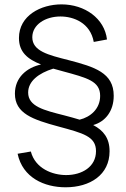

<svg xmlns="http://www.w3.org/2000/svg" viewBox="-20 -676 560 856"><path d="M272.5 159C381.5 159 468.5 103.5 468.5 -1.5C468.5 -60.5 441 -94.5 395.5 -118.5C449.5 -133.5 487 -180.5 487 -249C487 -351.5 402.5 -377.5 285.5 -408C195 -431 124 -448 124 -510C124 -566 182 -602.5 249.5 -602.5C308 -602.5 382.5 -574.5 398 -489L457 -500C446 -593.5 358.5 -656.5 254 -656.5C162.5 -656.5 64.5 -607 64.5 -506.5C64.5 -444.5 102 -412.5 163 -388.5C98.5 -374.5 46.5 -330 46.5 -258.5C46.5 -170 126 -143 240.5 -112C351 -82 408 -68 408 -2C408 68 345 104.5 275 104.5C214.5 104.5 137.5 76 117.5 -0.5L58.5 9.5C81 116.5 178 159 272.5 159ZM105.5 -263.5C105.5 -314 152.5 -350 217.5 -370C230.5 -366 244.5 -362.5 259 -358.5C369.5 -328.5 426.5 -314.5 426.5 -248.5C426.5 -190.5 383 -154 335 -142.5C314 -149 291.5 -155 267 -161.5C176 -184.5 105.5 -201.5 105.5 -263.5Z"/></svg>

Font: Eudonet Light
Style: Regular
Weight: 300
Designer: Mikhail Sharanda
Foundry: Mikhail Sharanda
Version: Version 4.503;Glyphs 3.1.2 (3151)